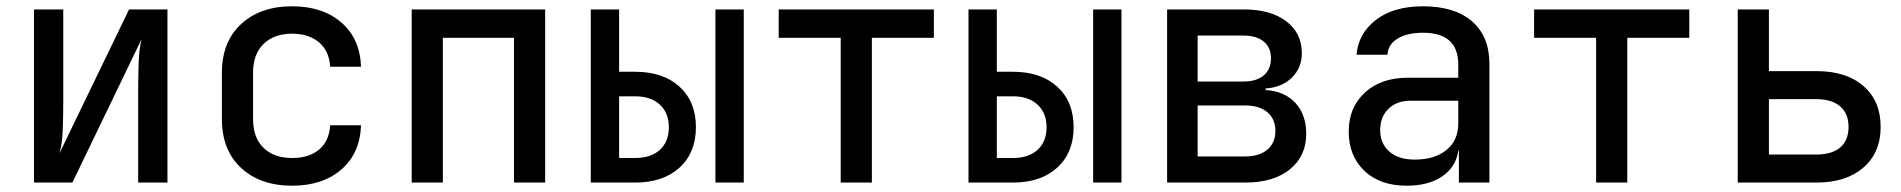

<svg xmlns="http://www.w3.org/2000/svg" viewBox="-20 -580 6040 610"><path d="M88 0V-550H181V-262Q181 -218 179.5 -171Q178 -124 169 -93L390 -550H512V0H419V-289Q419 -333 420.5 -379.5Q422 -426 430 -456L210 0Z M908 10Q807 10 746 -46.5Q685 -103 685 -202V-349Q685 -447 746 -503.5Q807 -560 908 -560Q1005 -560 1064.5 -508.5Q1124 -457 1127 -368H1029Q1026 -418 993.5 -445.5Q961 -473 908 -473Q851 -473 817.5 -440.5Q784 -408 784 -349V-202Q784 -142 817.5 -110Q851 -78 908 -78Q962 -78 994 -105Q1026 -132 1029 -182H1127Q1124 -93 1064.5 -41.5Q1005 10 908 10Z M1288 0V-550H1712V0H1613V-460H1387V0Z M1857 0V-550H1947V-352H1998Q2087 -352 2139 -304.5Q2191 -257 2191 -176Q2191 -95 2139 -47.5Q2087 0 1998 0ZM2253 0V-550H2343V0ZM1947 -78H1998Q2048 -78 2076.5 -104Q2105 -130 2105 -176Q2105 -221 2076.5 -247.5Q2048 -274 1998 -274H1947Z M2651 0V-460H2454V-550H2947V-460H2750V0Z M3057 0V-550H3147V-352H3198Q3287 -352 3339 -304.5Q3391 -257 3391 -176Q3391 -95 3339 -47.5Q3287 0 3198 0ZM3453 0V-550H3543V0ZM3147 -78H3198Q3248 -78 3276.5 -104Q3305 -130 3305 -176Q3305 -221 3276.5 -247.5Q3248 -274 3198 -274H3147Z M3688 0V-550H3932Q4017 -550 4066.5 -512.5Q4116 -475 4116 -411Q4116 -364 4084 -333Q4052 -302 4001 -299V-294Q4062 -290 4096 -252.5Q4130 -215 4130 -155Q4130 -84 4078 -42Q4026 0 3937 0ZM3785 -321H3931Q3972 -321 3995 -340.5Q4018 -360 4018 -395Q4018 -429 3995 -448Q3972 -467 3931 -467H3785ZM3785 -83H3935Q3981 -83 4006.5 -104.5Q4032 -126 4032 -164Q4032 -202 4006.5 -223.5Q3981 -245 3935 -245H3785Z M4449 10Q4364 10 4314.5 -37.5Q4265 -85 4265 -162Q4265 -239 4316.5 -286Q4368 -333 4452 -333H4613V-375Q4613 -476 4501 -476Q4451 -476 4420.5 -457.5Q4390 -439 4388 -406H4290Q4295 -473 4351 -516.5Q4407 -560 4501 -560Q4602 -560 4657 -512Q4712 -464 4712 -377V0H4615V-101H4613Q4606 -50 4562.5 -20Q4519 10 4449 10ZM4475 -73Q4538 -73 4575.5 -103.5Q4613 -134 4613 -187V-260H4461Q4418 -260 4391.5 -234.5Q4365 -209 4365 -167Q4365 -124 4394 -98.5Q4423 -73 4475 -73Z M5051 0V-460H4854V-550H5347V-460H5150V0Z M5501 0V-550H5600V-354H5752Q5846 -354 5900.5 -306.5Q5955 -259 5955 -177Q5955 -95 5900 -47.5Q5845 0 5752 0ZM5600 -89H5750Q5800 -89 5826.5 -111.5Q5853 -134 5853 -177Q5853 -219 5826.5 -242Q5800 -265 5750 -265H5600Z"/></svg>

Font: JetBrains Mono NL Medium
Style: Regular
Weight: 500
Monospace: yes
Designer: Philipp Nurullin, Konstantin Bulenkov
Foundry: JetBrains
Version: Version 2.305; ttfautohint (v1.8.4.7-5d5b)